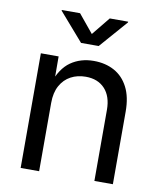

<svg xmlns="http://www.w3.org/2000/svg" viewBox="-84 -821 749 889"><g transform="rotate(10 290.5 -376.5)"><path d="M160.6 -321.3V0H73.7V-539.1H157.2L157.7 -408.7H143.1Q168 -482.9 213.9 -514.9Q259.8 -546.9 321.8 -546.9Q376.5 -546.9 418.2 -524.2Q460 -501.5 483.6 -455.8Q507.3 -410.2 507.3 -340.8V0H420.4V-334Q420.4 -397.5 387.7 -432.9Q355 -468.3 297.9 -468.3Q258.8 -468.3 227.8 -451.7Q196.8 -435.1 178.7 -402.3Q160.6 -369.6 160.6 -321.3ZM220.2 -753.4 290.5 -668 359.9 -753.4H446.3V-750L331.5 -618.7H248.5L134.3 -750V-753.4Z"/></g></svg>

Font: Inter 18pt
Style: Regular
Weight: 400
Designer: Rasmus Andersson
Foundry: rsms
Version: Version 4.001;git-66647c0bb